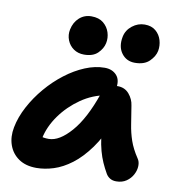

<svg xmlns="http://www.w3.org/2000/svg" viewBox="-85 -833 850 920"><g transform="rotate(10 340.5 -373.5)"><path d="M152.4 10Q100.6 10 66.4 -13.5Q32.2 -37 18.4 -76.4Q4.6 -115.8 13.8 -163Q23.6 -214 51.1 -265.5Q78.6 -317 117.5 -362.7Q156.4 -408.4 202.6 -443.8Q248.8 -479.2 297.6 -499.4Q346.4 -519.6 392.6 -519.6Q429.8 -519.6 451 -495.9Q472.2 -472.2 462.8 -428Q460 -412.2 449.1 -403Q438.2 -393.8 423.6 -391Q358 -380.2 301.5 -341Q245 -301.8 206.2 -247.5Q167.4 -193.2 155.2 -134.2Q152.2 -116.6 151.8 -102.1Q151.4 -87.6 155.4 -65.6L107 -168.2Q128 -149.8 145.1 -143.5Q162.2 -137.2 187 -137.2Q238.2 -137.2 295.2 -202.4Q352.2 -267.6 395.4 -393Q404 -417.2 425.1 -430.4Q446.2 -443.6 468.4 -443.6Q503.6 -443.6 524.7 -418.8Q545.8 -394 549.8 -363.2Q557.8 -315.2 563.9 -274.9Q570 -234.6 582.8 -197.3Q595.6 -160 622.4 -119.8Q633 -105.2 632.5 -84Q632 -62.8 621 -41.8Q610 -20.8 589.7 -6.9Q569.4 7 540.4 7Q522.6 7 510.3 -0.5Q498 -8 490.6 -20.4Q476.4 -45 465.4 -69.9Q454.4 -94.8 446.5 -123.6Q438.6 -152.4 433.6 -189.2Q428.6 -226 425.6 -273.6L480.2 -278.2Q446.6 -194 406.2 -138.3Q365.8 -82.6 322.6 -50Q279.4 -17.4 236.1 -3.7Q192.8 10 152.4 10ZM529.8 -568Q488.4 -568 464.9 -600Q441.4 -632 451.2 -681.2Q457.8 -713.8 485.2 -735.3Q512.6 -756.8 545.6 -756.8Q578.8 -756.8 599.4 -739.3Q620 -721.8 627.6 -695.6Q635.2 -669.4 630.4 -643.6Q625 -616.4 600.4 -592.2Q575.8 -568 529.8 -568ZM283.2 -564.4Q253.6 -564.4 232.2 -579.4Q210.8 -594.4 201 -619.3Q191.2 -644.2 196.8 -671.4Q204.2 -707.2 228.6 -729.2Q253 -751.2 287.4 -751.2Q323.8 -751.2 345.6 -733.3Q367.4 -715.4 375.7 -689.1Q384 -662.8 378.4 -636.6Q372.6 -609.4 349.6 -586.9Q326.6 -564.4 283.2 -564.4Z"/></g></svg>

Font: Shantell Sans Light
Style: Italic
Weight: 300
Italic angle: -11°
Designer: Stephen Nixon, Anya Danilova, Shantell Martin
Foundry: Arrow Type
Version: Version 1.008;[ac192a2d6]